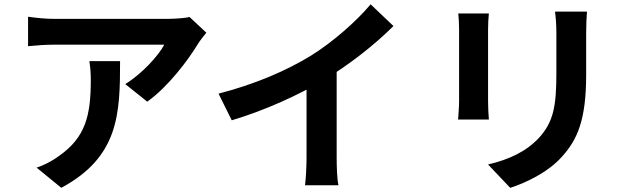

<svg xmlns="http://www.w3.org/2000/svg" viewBox="-20 -831 2990 907"><path d="M954.8 -676.6 875.5 -750.6C856.9 -745.5 801.7 -741.9 773.8 -741.9C721.4 -741.9 297.4 -741.9 234.8 -741.9C193.2 -741.9 151.4 -746.5 112.6 -752V-612.8C160 -617.1 193.2 -619.9 234.8 -619.9C297.2 -619.9 695.8 -619.9 756 -619.9C730.3 -570.6 652.3 -483 571.7 -433.8L675.6 -350.7C774.1 -420.8 869.1 -547.1 916.2 -625.4C925.1 -639.6 944.3 -663.5 954.8 -676.6ZM547.2 -542.1H402.2C407.3 -509.6 408.9 -483 408.9 -452C408.9 -287.7 385 -182 258.2 -94C221.2 -66.7 185.1 -49.9 153 -39L269.5 56.2C541.9 -90 547.2 -294.1 547.2 -542.1Z M1012.4 -388.6 1074.7 -262.7C1232.4 -309.4 1394.7 -384.3 1507.7 -451.8C1625.2 -522.1 1747 -616.6 1838.7 -708L1730.8 -810.6C1665.6 -732 1551.5 -631.7 1449.2 -568.3C1337.6 -499.9 1191.1 -434.8 1012.4 -388.6ZM1428.1 -503.5V-86.8C1428.1 -42.6 1424.5 20.2 1420.9 44.3H1579.1C1572.4 19.4 1570.4 -42.6 1570.4 -86.8V-537.1Z M2752.8 -776.1H2601.9C2605.5 -748.1 2608.3 -716.1 2608.3 -675.8C2608.3 -632.4 2608.3 -536.8 2608.3 -486.4C2608.3 -330.1 2594.9 -255.4 2526.4 -180.2C2465.7 -115.1 2385.1 -77.3 2285.5 -54L2390.3 56.4C2463.3 32.8 2566.5 -15.6 2632.6 -88.5C2707.3 -170.4 2749 -263 2749 -478C2749 -527.4 2749 -624.4 2749 -675.8C2749 -716.1 2750.8 -748.1 2752.8 -776.1ZM2289.4 -767.5H2144.7C2147.5 -744.7 2148.7 -709.7 2148.7 -691.2C2148.7 -647.1 2148.7 -411 2148.7 -354.2C2148.7 -323.8 2145.2 -284.8 2144 -266.3H2289.4C2287.4 -289.5 2285.6 -328.2 2285.6 -353.4C2285.6 -409.5 2285.6 -647.1 2285.6 -691.2C2285.6 -722.8 2287.4 -744.7 2289.4 -767.5Z"/></svg>

Font: Source Han Sans JP VF
Style: Regular
Weight: 250
Designer: Ryoko NISHIZUKA 西塚涼子 (kana, bopomofo & ideographs); Paul D. Hunt (Latin, Greek & Cyrillic); Sandoll Communications 산돌커뮤니
Foundry: Adobe
Version: Version 2.004;hotconv 1.0.118;makeotfexe 2.5.65603